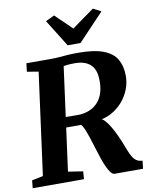

<svg xmlns="http://www.w3.org/2000/svg" viewBox="-105 -1073 911 1149"><g transform="rotate(-10 350.0 -498.0)"><path d="M-1 0 3.5 -47 71.5 -61 155 -681 85.5 -692.5 91.5 -743H237.5Q268 -743 291.5 -745Q315 -747 341.8 -749Q368.5 -751 407.5 -751Q505 -751 561 -729.2Q617 -707.5 640.5 -666.5Q664 -625.5 664.5 -567.5Q664.5 -507 634.5 -453.2Q604.5 -399.5 551.5 -365.2Q498.5 -331 430 -328.5L465.5 -337Q480.5 -337.5 496.8 -319.5Q513 -301.5 528.5 -274.8Q544 -248 556.2 -221.2Q568.5 -194.5 575.5 -177Q586.5 -149 595.5 -125.8Q604.5 -102.5 614.8 -85.2Q625 -68 639.2 -58.5Q653.5 -49 675 -48.5L669.5 0H496.5Q485.5 0 474 -14.2Q462.5 -28.5 451.8 -52Q441 -75.5 431.5 -103Q420 -137 409.2 -172.5Q398.5 -208 388 -239.8Q377.5 -271.5 367.8 -294Q358 -316.5 348.5 -323.5Q345.5 -323 333.8 -322.8Q322 -322.5 306 -322.8Q290 -323 274.5 -323Q259 -323 248.5 -323L255.5 -385.5Q264 -385.5 278.5 -385.2Q293 -385 308.5 -384.8Q324 -384.5 336.5 -384.8Q349 -385 353 -385Q389.5 -387.5 418.2 -401Q447 -414.5 467 -438.2Q487 -462 496.8 -496.2Q506.5 -530.5 504.5 -575Q503 -634.5 470.2 -663.8Q437.5 -693 375.5 -693Q366 -693 349.5 -692.2Q333 -691.5 315.5 -688.8Q298 -686 285.5 -679.5L312.5 -719L224 -61L314 -47L310.5 0ZM353.5 -806 251 -970.5 304 -996Q329.5 -971.5 354.8 -947.2Q380 -923 404.5 -898.5Q438 -923 472 -947.5Q506 -972 540 -996L588 -971L431.5 -806Z"/></g></svg>

Font: Merriweather 24pt ExtraBold
Style: Italic
Weight: 800
Italic angle: -7.8°
Version: Version 2.101